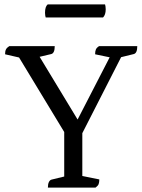

<svg xmlns="http://www.w3.org/2000/svg" viewBox="-20 -850 645 870"><path d="M317 -176 57 -605 86 -585 3 -604Q3 -618 7 -626Q11 -634 22 -641H228Q228 -625 224 -616Q220 -607 212 -605L136 -587L149 -610L347 -283L317 -280L485 -606L493 -587L411 -604Q411 -618 414.5 -626Q418 -634 429 -641H602Q602 -625 598 -616Q594 -607 586 -605L521 -589L539 -611ZM197 0Q197 -16 201.5 -25Q206 -34 213 -36L287 -54L271 -31V-275H353V-36L336 -56L430 -37Q430 -24 427 -16Q424 -8 413 0ZM447 -771H187Q186 -774 185 -779.5Q184 -785 184 -792Q184 -820 196 -830H456Q457 -827 458 -821Q459 -815 459 -808Q459 -783 447 -771Z"/></svg>

Font: Petrona
Style: Regular
Weight: 400
Designer: Ringo R. Seeber
Foundry: Ringo R. Seeber
Version: Version 2.001; ttfautohint (v1.8.3)